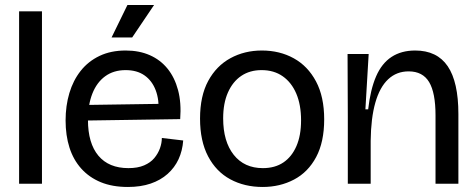

<svg xmlns="http://www.w3.org/2000/svg" viewBox="-20 -731 1894 764"><path d="M56 0V-686H147V0Z M489 13Q427 13 381 -6Q335 -25 303.5 -60Q272 -95 256.5 -143.5Q241 -192 241 -252Q241 -310 256 -360.5Q271 -411 301 -449Q331 -487 376 -508.5Q421 -530 480 -530Q534 -530 576 -511.5Q618 -493 646.5 -458Q675 -423 688.5 -372.5Q702 -322 697 -257L297 -251V-313L634 -318L611 -281Q614 -334 599.5 -372Q585 -410 555 -431Q525 -452 480 -452Q432 -452 398.5 -427.5Q365 -403 347.5 -358.5Q330 -314 330 -254Q330 -161 371.5 -111.5Q413 -62 491 -62Q528 -62 553.5 -73Q579 -84 594 -102Q609 -120 616.5 -141Q624 -162 624 -182L709 -172Q706 -131 690.5 -97.5Q675 -64 647 -39Q619 -14 579.5 -0.5Q540 13 489 13ZM506 -582H424L487 -711H593Z M1025 13Q953 13 896.5 -17.5Q840 -48 808 -109Q776 -170 776 -259Q776 -349 808.5 -409Q841 -469 897 -499.5Q953 -530 1022 -530Q1093 -530 1149 -499Q1205 -468 1237.5 -407Q1270 -346 1270 -256Q1270 -166 1238 -106Q1206 -46 1150 -16.5Q1094 13 1025 13ZM1026 -62Q1074 -62 1107.5 -84.5Q1141 -107 1159.5 -149.5Q1178 -192 1178 -252Q1178 -314 1159 -358.5Q1140 -403 1105 -427.5Q1070 -452 1021 -452Q974 -452 940 -429Q906 -406 887 -363Q868 -320 868 -260Q868 -168 910 -115Q952 -62 1026 -62Z M1364 0V-267L1363 -516H1447L1434 -296H1445Q1454 -375 1476.5 -427Q1499 -479 1538 -504.5Q1577 -530 1632 -530Q1719 -530 1761.5 -467.5Q1804 -405 1804 -277V0H1713V-272Q1713 -362 1687.5 -404.5Q1662 -447 1606 -447Q1558 -447 1524.5 -415.5Q1491 -384 1473.5 -322.5Q1456 -261 1455 -171V0Z"/></svg>

Font: Bricolage Grotesque 72pt
Style: Regular
Weight: 400
Version: Version 1.001;gftools[0.9.33.dev8+g029e19f]